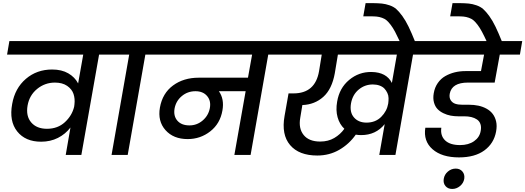

<svg xmlns="http://www.w3.org/2000/svg" viewBox="-20 -1007 3415 1248"><path d="M285.2 -169.9Q355.5 -169.9 401.9 -212.9Q448.2 -255.9 461.9 -313L463.9 -328.1Q468.3 -365.2 457.8 -396.5Q447.3 -427.7 416.3 -449Q385.3 -470.2 336.9 -470.2Q272 -470.2 221.4 -429Q170.9 -387.7 159.2 -320.8Q147.5 -252.4 182.9 -211.2Q218.3 -169.9 285.2 -169.9ZM745.1 -651.9H624L508.8 0H407.2L438 -178.2Q405.3 -135.3 356.4 -110.6Q307.6 -85.9 247.1 -85.9Q145 -85.9 91.8 -152.8Q38.6 -219.7 59.1 -331.1Q77.1 -433.6 148.2 -494.4Q219.2 -555.2 318.8 -555.2Q380.9 -555.2 423.6 -530.5Q466.3 -505.9 487.8 -464.8L521 -651.9H25.9L41 -740.2H761.2Z M705.1 0 819.8 -651.9H697.8L712.9 -740.2H1062L1045.9 -651.9H924.8L810.1 0Z M1211.4 -191.9Q1259.8 -191.9 1297.1 -223.6Q1334.5 -255.4 1343.8 -303.2Q1353 -351.1 1326.4 -382.6Q1299.8 -414.1 1250.5 -414.1Q1199.7 -414.1 1161.9 -382.6Q1124 -351.1 1114.7 -301.8Q1106.4 -252.9 1133.1 -222.4Q1159.7 -191.9 1211.4 -191.9ZM998.5 -651.9 1013.7 -740.2H1860.8L1845.7 -651.9H1723.6L1608.9 0H1503.4L1576.7 -414.1H1402.8Q1439 -362.8 1425.8 -289.1Q1411.1 -203.6 1346.9 -153.3Q1282.7 -103 1199.7 -103Q1107.4 -103 1055.7 -161.1Q1003.9 -219.2 1019.5 -308.1Q1036.1 -400.9 1104.7 -451.4Q1173.3 -502 1271.5 -502H1591.8L1618.7 -651.9Z M2445.3 0 2480.5 -200.2Q2422.9 -128.9 2327.6 -128.9Q2309.6 -128.9 2292.5 -131.8Q2250 -70.8 2185.5 -33.4Q2121.1 3.9 2042.5 3.9Q1923.3 3.9 1865.7 -64Q1808.1 -131.8 1829.6 -252.9L1855.5 -399.9H1887.7Q2028.8 -399.9 2053.7 -543.9L2071.3 -651.9H1797.4L1813.5 -740.2H2801.3L2785.6 -651.9H2664.6L2550.3 0ZM2362.3 -210Q2420.4 -210 2457.8 -247.3Q2495.1 -284.7 2503.4 -334Q2505.9 -351.6 2505.6 -369.1Q2505.4 -386.7 2497.8 -402.8Q2490.2 -418.9 2478.8 -431.2Q2467.3 -443.4 2447.8 -450.7Q2428.2 -458 2403.3 -458Q2351.6 -458 2311.8 -425Q2272 -392.1 2261.7 -335.9Q2251.5 -277.3 2280.8 -243.7Q2310.1 -210 2362.3 -210ZM2061.5 -86.9Q2113.3 -86.9 2152.8 -110.1Q2192.4 -133.3 2218.3 -169.9Q2187 -199.2 2174.3 -244.9Q2161.6 -290.5 2171.4 -346.2Q2186 -434.6 2249.5 -487.5Q2313 -540.5 2395.5 -539.1Q2492.2 -537.6 2527.3 -467.8L2559.6 -651.9H2176.3L2156.2 -530.8Q2137.7 -427.7 2081.5 -377.4Q2025.4 -327.1 1945.3 -324.2L1931.6 -241.2Q1919.4 -171.9 1953.9 -129.4Q1988.3 -86.9 2061.5 -86.9Z M2579.6 -735.8Q2561.5 -774.9 2547.9 -800.5Q2534.2 -826.2 2519.5 -845.5Q2504.9 -864.7 2492.7 -875Q2480.5 -885.3 2462.9 -891.4Q2445.3 -897.5 2429 -899.2Q2412.6 -900.9 2386.2 -900.9H2341.3L2356.4 -986.8H2399.4Q2438 -986.3 2462.2 -983.9Q2486.3 -981.4 2512.5 -972.4Q2538.6 -963.4 2556.4 -947.5Q2574.2 -931.6 2595.2 -902.8Q2616.2 -874 2635.5 -834.2Q2654.8 -794.4 2678.2 -735.8Z M2740.2 -651.9 2755.4 -740.2H3374.5L3359.4 -651.9H3228.5L3195.3 -470.2H3021.5Q2917 -470.2 2903.3 -397.9Q2898.9 -372.1 2909.7 -355.5Q2920.4 -338.9 2939.2 -332.5Q2958 -326.2 2984.4 -326.2H3028.3Q3061 -326.2 3089.6 -320.1Q3118.2 -314 3142.6 -300.5Q3167 -287.1 3182.6 -266.6Q3198.2 -246.1 3204.8 -217.5Q3211.4 -189 3204.6 -151.9Q3190.4 -74.7 3128.4 -29.3Q3066.4 16.1 2963.4 16.1Q2852.1 16.1 2791.5 -36.9Q2731 -89.8 2744.6 -176.8H2848.6Q2841.3 -125.5 2873 -94.7Q2904.8 -64 2970.2 -64Q3025.4 -64 3061.5 -89.4Q3097.7 -114.7 3104.5 -155.8Q3109.4 -181.6 3102.8 -200.7Q3096.2 -219.7 3080.1 -230.5Q3064 -241.2 3043.7 -246.1Q3023.4 -251 2997.6 -251H2958.5Q2933.1 -251 2909.4 -255.4Q2885.7 -259.8 2862.8 -270.8Q2839.8 -281.7 2824 -298.1Q2808.1 -314.5 2800.8 -341.1Q2793.5 -367.7 2799.3 -400.9Q2805.7 -439 2825.7 -467.5Q2845.7 -496.1 2874.5 -512.5Q2903.3 -528.8 2936.3 -536.9Q2969.2 -544.9 3005.4 -544.9H3106.4L3126.5 -651.9ZM2864.3 155.8Q2868.7 127.4 2891.1 108.2Q2913.6 88.9 2942.4 88.9Q2970.2 88.9 2986.1 108.2Q3002 127.4 2997.6 155.8Q2992.7 183.6 2970 202.4Q2947.3 221.2 2919.4 221.2Q2891.6 221.2 2875.7 202.4Q2859.9 183.6 2864.3 155.8Z M3144.5 -735.8Q3126.5 -774.9 3112.8 -800.5Q3099.1 -826.2 3084.5 -845.5Q3069.8 -864.7 3057.6 -875Q3045.4 -885.3 3027.8 -891.4Q3010.3 -897.5 2993.9 -899.2Q2977.5 -900.9 2951.2 -900.9H2906.2L2921.4 -986.8H2964.4Q3002.9 -986.3 3027.1 -983.9Q3051.3 -981.4 3077.4 -972.4Q3103.5 -963.4 3121.3 -947.5Q3139.2 -931.6 3160.2 -902.8Q3181.2 -874 3200.4 -834.2Q3219.7 -794.4 3243.2 -735.8Z"/></svg>

Font: Poppins Medium
Style: Italic
Weight: 500
Italic angle: -10°
Designer: Ninad Kale (Devanagari), Jonny Pinhorn (Latin)
Foundry: Indian Type Foundry
Version: Version 3.200;PS 1.000;hotconv 16.6.54;makeotf.lib2.5.65590